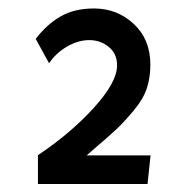

<svg xmlns="http://www.w3.org/2000/svg" viewBox="-20 -723 447 462"><path d="M71.3 -280.3V-349.6Q148.9 -401.4 205.3 -463.1Q261.7 -524.9 261.7 -565.9Q261.7 -593.8 241.7 -610.1Q221.7 -626.5 194.8 -626.5Q168 -626.5 141.1 -610.8Q114.3 -595.2 98.1 -570.8L65.9 -629.4Q92.8 -664.6 126 -683.6Q159.2 -702.6 206.1 -702.6Q262.2 -702.6 302 -665.3Q341.8 -627.9 341.8 -567.9Q341.8 -536.6 333.3 -510.5Q324.7 -484.4 301.5 -456.8Q278.3 -429.2 261 -412.8Q243.7 -396.5 203.1 -361.8Q193.4 -353.5 188.5 -349.1H342.3L335 -280.3Z"/></svg>

Font: Oxygen
Style: Bold
Weight: 700
Designer: vernon adams
Foundry: Vernon Adams
Version: Version 0.2.3 webfont; ttfautohint (v0.93.3-1d66) -l 8 -r 50